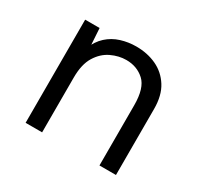

<svg xmlns="http://www.w3.org/2000/svg" viewBox="-113 -658 846 806"><g transform="rotate(30 309.5 -255.0)"><path d="M93 0V-500H163L170 -388L157 -399Q173 -439 200 -463.5Q227 -488 262.5 -499Q298 -510 336 -510Q390 -510 434 -489.5Q478 -469 504.5 -427Q531 -385 531 -320V0H451V-292Q451 -375 415.5 -407.5Q380 -440 328 -440Q292 -440 256 -423Q220 -406 196.5 -368Q173 -330 173 -266V0Z"/></g></svg>

Font: Work Sans
Style: Regular
Weight: 400
Designer: Wei Huang
Foundry: Wei Huang
Version: Version 2.006; ttfautohint (v1.8.1.43-b0c9)